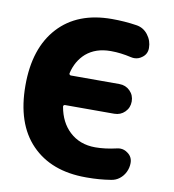

<svg xmlns="http://www.w3.org/2000/svg" viewBox="-84 -839 817 902"><g transform="rotate(10 325.0 -388.0)"><path d="M505.9 -169.9Q513.7 -171.9 521.5 -171.9Q541 -171.9 557.6 -159.2Q581.1 -142.6 581.1 -113.3Q581.1 -90.8 571.3 -70.3Q561.5 -49.8 543.9 -36.1Q526.4 -22.5 503.9 -19.5Q449.2 -10.7 392.6 -10.7Q388.7 -10.7 384.8 -10.7Q219.7 -10.7 125.5 -107.9Q31.2 -205.1 31.2 -387.7Q31.2 -565.4 122.6 -665Q213.9 -764.6 377.9 -764.6Q438.5 -764.6 495.1 -755.9Q529.3 -751 550.8 -723.1Q572.3 -695.3 572.3 -660.2Q572.3 -630.9 548.8 -614.3Q532.2 -601.6 511.7 -601.6Q504.9 -601.6 496.1 -603.5Q445.3 -615.2 401.4 -615.2Q399.4 -615.2 397.5 -615.2Q327.1 -615.2 281.2 -576.2Q239.3 -539.1 225.6 -479.5Q224.6 -475.6 227.1 -472.7Q229.5 -469.7 233.4 -469.7H464.8Q495.1 -469.7 515.6 -449.2Q536.1 -428.7 536.1 -398.9Q536.1 -369.1 515.6 -348.6Q495.1 -328.1 464.8 -328.1H230.5Q226.6 -328.1 224.1 -325.2Q221.7 -322.3 222.7 -318.4Q235.4 -246.1 281.2 -203.1Q330.1 -157.2 404.3 -157.2Q451.2 -157.2 505.9 -169.9Z"/></g></svg>

Font: Gen Jyuu GothicX Heavy
Style: Bold
Weight: 900
Designer: [Source Han Sans]
Ryoko NISHIZUKA  (kana & ideographs); Paul D. Hunt (Latin, Greek & Cyrillic); Wenlong ZHANG  (bopomofo
Version: Version 1.002.20150607